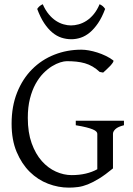

<svg xmlns="http://www.w3.org/2000/svg" viewBox="-20 -862 623 897"><path d="M508.8 -580.1Q512.2 -577.6 507.8 -570.6Q503.4 -563.5 495.4 -554.7Q487.3 -545.9 477.8 -537.4Q468.3 -528.8 461.9 -522.9L445.8 -525.9Q429.7 -541 412.6 -551Q395.5 -561 376.7 -566.4Q357.9 -571.8 336.9 -574Q315.9 -576.2 292 -576.2Q279.8 -576.2 261.5 -570.6Q243.2 -564.9 222.9 -552.5Q202.6 -540 182.6 -519.8Q162.6 -499.5 146.2 -470Q129.9 -440.4 119.9 -401.1Q109.9 -361.8 109.9 -311Q109.9 -243.2 127.9 -192.9Q146 -142.6 175.3 -109.6Q204.6 -76.7 241.2 -60.3Q277.8 -43.9 314.9 -43.9Q350.6 -43.9 380.6 -51Q410.6 -58.1 434.6 -71.3V-236.8Q434.6 -242.2 429.9 -247.3Q425.3 -252.4 413.8 -257.3Q402.3 -262.2 383.1 -267.1Q363.8 -272 334 -276.9V-297.9H559.1V-276.9Q531.2 -270 519.5 -259Q507.8 -248 507.8 -236.8V-75.2Q471.7 -45.4 443.1 -27.8Q414.6 -10.3 390.6 -0.7Q366.7 8.8 345.2 11.7Q323.7 14.6 301.8 14.6Q252.4 14.6 204.6 -3.7Q156.7 -22 118.9 -59.3Q81.1 -96.7 57.6 -152.6Q34.2 -208.5 34.2 -284.2Q34.2 -365.2 59.8 -429.4Q85.4 -493.7 129.9 -538.3Q174.3 -583 233.6 -606.4Q293 -629.9 359.9 -629.9Q376 -629.9 395.3 -626.5Q414.6 -623 434.6 -616.7Q454.6 -610.4 473.9 -601.1Q493.2 -591.8 508.8 -580.1ZM471.2 -820.3Q456.5 -780.8 438.2 -753.9Q419.9 -727.1 399.7 -710.2Q379.4 -693.4 357.4 -686Q335.4 -678.7 313.5 -678.7Q289.6 -678.7 267.1 -686Q244.6 -693.4 224.4 -710.2Q204.1 -727.1 186.3 -753.9Q168.5 -780.8 153.8 -820.3Q159.7 -829.1 165.5 -833.7Q171.4 -838.4 179.7 -842.3Q191.9 -814.5 207.8 -795.4Q223.6 -776.4 241.2 -764.9Q258.8 -753.4 277.1 -748.3Q295.4 -743.2 311.5 -743.2Q328.6 -743.2 347.4 -748.3Q366.2 -753.4 384 -764.9Q401.9 -776.4 417.7 -795.4Q433.6 -814.5 445.3 -842.3Q453.6 -838.4 459.5 -833.7Q465.3 -829.1 471.2 -820.3Z"/></svg>

Font: Gentium Plus
Style: Regular
Weight: 400
Designer: J. Victor Gaultney, Annie Olsen, Iska Routamaa
Foundry: SIL International
Version: Version 1.510